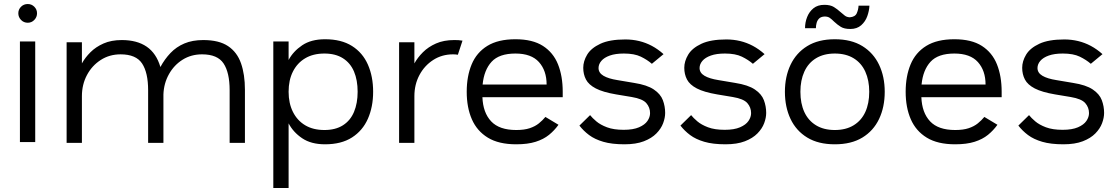

<svg xmlns="http://www.w3.org/2000/svg" viewBox="-20 -706 5547 954"><path d="M155 -500V0H79V-500ZM118 -593Q98 -593 84.5 -607Q71 -621 71 -640Q71 -659 84.5 -672.5Q98 -686 118 -686Q137 -686 150.5 -672.5Q164 -659 164 -640Q164 -621 150.5 -607Q137 -593 118 -593Z M716 4V-258Q716 -345 686 -390.5Q656 -436 579 -436Q524 -436 480.5 -408Q437 -380 412 -333Q387 -286 387 -228V4H311V-496H387V-391Q403 -420 429.5 -446.5Q456 -473 494.5 -490Q533 -507 585 -507Q661 -507 709 -474Q757 -441 777 -373Q798 -412 827 -442.5Q856 -473 896 -490Q936 -507 990 -507Q1068 -507 1113 -477Q1158 -447 1177.5 -391.5Q1197 -336 1197 -260V4H1121V-258Q1121 -345 1091 -390.5Q1061 -436 984 -436Q930 -436 887.5 -409.5Q845 -383 819.5 -337.5Q794 -292 792 -237V4Z M1595 -511Q1676 -511 1729 -477.5Q1782 -444 1808 -385Q1834 -326 1834 -250Q1834 -175 1808 -116Q1782 -57 1729 -23Q1676 11 1595 11Q1526 11 1481.5 -19Q1437 -49 1414 -93V228H1338V-500H1414V-408Q1437 -451 1481.5 -481Q1526 -511 1595 -511ZM1414 -250Q1414 -193 1435.5 -150Q1457 -107 1496.5 -83.5Q1536 -60 1592 -60Q1647 -60 1684 -83.5Q1721 -107 1739 -150Q1757 -193 1757 -250Q1757 -308 1739 -350.5Q1721 -393 1684 -416.5Q1647 -440 1592 -440Q1536 -440 1496.5 -416.5Q1457 -393 1435.5 -350.5Q1414 -308 1414 -250Z M2255 -434Q2249 -435 2243.5 -435.5Q2238 -436 2231 -436Q2176 -436 2132.5 -408Q2089 -380 2064 -333Q2039 -286 2039 -228V4H1963V-496H2039V-391Q2055 -420 2081.5 -446.5Q2108 -473 2146.5 -490Q2185 -507 2237 -507Q2248 -507 2258 -506.5Q2268 -506 2278 -504Z M2776 -223H2377Q2380 -146 2420.5 -103Q2461 -60 2545 -60Q2585 -60 2612 -69Q2639 -78 2657.5 -93Q2676 -108 2690 -125L2755 -86Q2735 -58 2708 -36Q2681 -14 2641.5 -1.5Q2602 11 2545 11Q2458 11 2404 -22Q2350 -55 2324.5 -113.5Q2299 -172 2299 -250Q2299 -327 2323.5 -386Q2348 -445 2401.5 -478Q2455 -511 2541 -511Q2626 -511 2677.5 -478Q2729 -445 2752.5 -386.5Q2776 -328 2776 -250ZM2378 -286H2696Q2696 -355 2658 -397.5Q2620 -440 2541 -440Q2460 -440 2422.5 -399Q2385 -358 2378 -286Z M3219 -389Q3196 -409 3164 -424.5Q3132 -440 3080 -440Q3038 -440 3010 -430Q2982 -420 2968 -403.5Q2954 -387 2954 -368Q2954 -344 2978.5 -329.5Q3003 -315 3048 -308L3131 -294Q3195 -284 3228.5 -261.5Q3262 -239 3273.5 -208.5Q3285 -178 3285 -145Q3285 -121 3275 -94Q3265 -67 3241.5 -43Q3218 -19 3179 -4Q3140 11 3083 11Q3020 11 2977.5 -1.5Q2935 -14 2907 -35Q2879 -56 2859 -82L2912 -134Q2923 -120 2943 -103Q2963 -86 2996 -73.5Q3029 -61 3079 -61Q3126 -61 3155 -73.5Q3184 -86 3197 -105Q3210 -124 3210 -144Q3210 -172 3191.5 -193.5Q3173 -215 3119 -224L3041 -237Q2976 -248 2940.5 -266.5Q2905 -285 2891.5 -311Q2878 -337 2878 -369Q2878 -402 2897.5 -434.5Q2917 -467 2963 -488.5Q3009 -510 3087 -510Q3123 -510 3156 -502Q3189 -494 3219 -478Q3249 -462 3277 -437Z M3721 -389Q3698 -409 3666 -424.5Q3634 -440 3582 -440Q3540 -440 3512 -430Q3484 -420 3470 -403.5Q3456 -387 3456 -368Q3456 -344 3480.5 -329.5Q3505 -315 3550 -308L3633 -294Q3697 -284 3730.5 -261.5Q3764 -239 3775.5 -208.5Q3787 -178 3787 -145Q3787 -121 3777 -94Q3767 -67 3743.5 -43Q3720 -19 3681 -4Q3642 11 3585 11Q3522 11 3479.5 -1.5Q3437 -14 3409 -35Q3381 -56 3361 -82L3414 -134Q3425 -120 3445 -103Q3465 -86 3498 -73.5Q3531 -61 3581 -61Q3628 -61 3657 -73.5Q3686 -86 3699 -105Q3712 -124 3712 -144Q3712 -172 3693.5 -193.5Q3675 -215 3621 -224L3543 -237Q3478 -248 3442.5 -266.5Q3407 -285 3393.5 -311Q3380 -337 3380 -369Q3380 -402 3399.5 -434.5Q3419 -467 3465 -488.5Q3511 -510 3589 -510Q3625 -510 3658 -502Q3691 -494 3721 -478Q3751 -462 3779 -437Z M4128 11Q4046 11 3991 -22.5Q3936 -56 3908 -115Q3880 -174 3880 -250Q3880 -325 3908 -384Q3936 -443 3991 -477Q4046 -511 4128 -511Q4210 -511 4265 -477Q4320 -443 4348 -384Q4376 -325 4376 -250Q4376 -174 4348 -115Q4320 -56 4265 -22.5Q4210 11 4128 11ZM4128 -60Q4183 -60 4221.5 -83.5Q4260 -107 4279.5 -149.5Q4299 -192 4299 -250Q4299 -307 4279.5 -350Q4260 -393 4221.5 -416.5Q4183 -440 4128 -440Q4073 -440 4034.5 -416.5Q3996 -393 3976.5 -350Q3957 -307 3957 -250Q3957 -192 3976.5 -149.5Q3996 -107 4034.5 -83.5Q4073 -60 4128 -60ZM4154 -648Q4168 -636 4177.5 -628.5Q4187 -621 4202 -620Q4229 -622 4237 -640Q4245 -658 4246 -678H4300Q4299 -653 4289.5 -626Q4280 -599 4259 -580.5Q4238 -562 4205 -562Q4175 -562 4158 -572.5Q4141 -583 4125 -598Q4112 -611 4102.5 -617.5Q4093 -624 4077 -624Q4059 -623 4050 -614Q4041 -605 4037.5 -592Q4034 -579 4034 -566H3980Q3980 -595 3990.5 -621.5Q4001 -648 4022 -665Q4043 -682 4076 -682Q4106 -682 4123.5 -671Q4141 -660 4154 -648Z M4957 -223H4558Q4561 -146 4601.5 -103Q4642 -60 4726 -60Q4766 -60 4793 -69Q4820 -78 4838.5 -93Q4857 -108 4871 -125L4936 -86Q4916 -58 4889 -36Q4862 -14 4822.5 -1.5Q4783 11 4726 11Q4639 11 4585 -22Q4531 -55 4505.5 -113.5Q4480 -172 4480 -250Q4480 -327 4504.5 -386Q4529 -445 4582.5 -478Q4636 -511 4722 -511Q4807 -511 4858.5 -478Q4910 -445 4933.5 -386.5Q4957 -328 4957 -250ZM4559 -286H4877Q4877 -355 4839 -397.5Q4801 -440 4722 -440Q4641 -440 4603.5 -399Q4566 -358 4559 -286Z M5400 -389Q5377 -409 5345 -424.5Q5313 -440 5261 -440Q5219 -440 5191 -430Q5163 -420 5149 -403.5Q5135 -387 5135 -368Q5135 -344 5159.5 -329.5Q5184 -315 5229 -308L5312 -294Q5376 -284 5409.5 -261.5Q5443 -239 5454.5 -208.5Q5466 -178 5466 -145Q5466 -121 5456 -94Q5446 -67 5422.5 -43Q5399 -19 5360 -4Q5321 11 5264 11Q5201 11 5158.5 -1.5Q5116 -14 5088 -35Q5060 -56 5040 -82L5093 -134Q5104 -120 5124 -103Q5144 -86 5177 -73.5Q5210 -61 5260 -61Q5307 -61 5336 -73.5Q5365 -86 5378 -105Q5391 -124 5391 -144Q5391 -172 5372.5 -193.5Q5354 -215 5300 -224L5222 -237Q5157 -248 5121.5 -266.5Q5086 -285 5072.5 -311Q5059 -337 5059 -369Q5059 -402 5078.5 -434.5Q5098 -467 5144 -488.5Q5190 -510 5268 -510Q5304 -510 5337 -502Q5370 -494 5400 -478Q5430 -462 5458 -437Z"/></svg>

Font: Nata Sans
Style: Regular
Weight: 400
Designer: Daniel Uzquiano Cruz
Version: Version 1.001